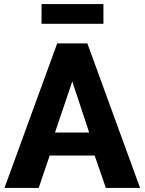

<svg xmlns="http://www.w3.org/2000/svg" viewBox="-20 -923 710 943"><path d="M2 0H170L224 -159H445L500 0H668L409 -710H261ZM250 -272 335 -523 418 -272ZM488 -806V-903H184V-806Z"/></svg>

Font: Raleway
Style: ExtraBold
Weight: 800
Designer: Matt McInerney, Pablo Impallari, Rodrigo Fuenzalida
Foundry: Matt McInerney, Pablo Impallari, Rodrigo Fuenzalida
Version: Version 3.000